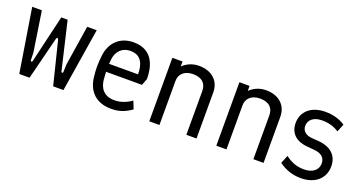

<svg xmlns="http://www.w3.org/2000/svg" viewBox="-38 -960 2640 1421"><g transform="rotate(20 1282.0 -250.0)"><path d="M120 0H201L286 -338C289 -350 299 -350 303 -338L387 0H468L548 -500H473L424 -186L422 -126C421 -114 409 -114 407 -125L319 -500H269L181 -125C178 -114 166 -114 166 -126L164 -186L116 -500H40Z M846 10C904 10 950 -4 1005 -43L981 -104C940 -75 897 -58 846 -58C764 -58 729 -109 722 -174C720 -195 719 -216 718 -235H1001L1021 -288C1021 -375 996 -510 837 -510C725 -510 659 -436 648 -338C644 -305 642 -277 642 -249C642 -221 644 -194 648 -162C660 -64 723 10 846 10ZM719 -298 722 -333C728 -393 766 -442 837 -442C927 -442 947 -369 947 -298Z M1144 0H1224V-347C1224 -400 1262 -439 1330 -439C1406 -439 1436 -399 1436 -344V0H1516V-363C1516 -452 1453 -512 1351 -512C1291 -512 1249 -485 1224 -461V-500H1144Z M1672 0H1752V-347C1752 -400 1790 -439 1858 -439C1934 -439 1964 -399 1964 -344V0H2044V-363C2044 -452 1981 -512 1879 -512C1819 -512 1777 -485 1752 -461V-500H1672Z M2341 12C2454 12 2524 -53 2524 -146C2524 -230 2471 -282 2372 -291L2316 -295C2270 -299 2240 -323 2240 -363C2240 -414 2282 -444 2346 -444C2401 -444 2443 -429 2478 -406L2503 -468C2460 -497 2408 -512 2346 -512C2236 -512 2166 -451 2166 -359C2166 -274 2225 -230 2308 -224L2364 -219C2424 -214 2450 -184 2450 -143C2450 -93 2411 -57 2340 -57C2289 -57 2243 -71 2193 -109L2167 -45C2217 -9 2272 12 2341 12Z"/></g></svg>

Font: Finlandica
Style: Regular
Weight: 400
Designer: Niklas Ekholm, Juho Hiilivirta, Jaakko Suomalainen
Foundry: Helsinki Type Studio
Version: Version 2.000;Glyphs 3.2 (3202)